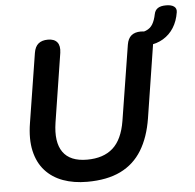

<svg xmlns="http://www.w3.org/2000/svg" viewBox="-57 -890 973 957"><g transform="rotate(-5 430.0 -411.0)"><path d="M341 10Q274 10 220.5 -9.5Q167 -29 131.5 -68.5Q96 -108 82.5 -167.5Q69 -227 82 -307L137 -653Q142 -684 159.5 -698.5Q177 -713 207 -713Q239 -713 253.5 -695Q268 -677 263 -642L209 -298Q194 -201 229.5 -150.5Q265 -100 350 -100Q432 -100 479.5 -142.5Q527 -185 542 -277L602 -653Q607 -684 624.5 -698.5Q642 -713 672 -713Q703 -713 717.5 -695Q732 -677 727 -642L670 -279Q655 -185 615.5 -120.5Q576 -56 508.5 -23Q441 10 341 10ZM704 -641 637 -686 640 -705Q676 -706 698 -715Q720 -724 731.5 -743.5Q743 -763 749 -793Q753 -813 767.5 -822.5Q782 -832 809 -832Q835 -832 848.5 -822Q862 -812 859 -793Q852 -749 831.5 -716.5Q811 -684 778.5 -664.5Q746 -645 704 -641Z"/></g></svg>

Font: Nunito ExtraLight
Style: Italic
Weight: 200
Italic angle: -9°
Designer: Vernon Adams
Foundry: Vernon Adams
Version: Version 3.602